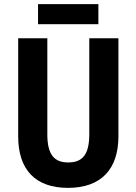

<svg xmlns="http://www.w3.org/2000/svg" viewBox="-20 -899 660 929"><path d="M456 -879H164V-782H456ZM553 -240V-714H412V-250C412 -152 380 -113 310 -113C243 -113 209 -150 209 -249V-714H68V-239C68 -77 152 10 309 10C470 10 553 -81 553 -240Z"/></svg>

Font: Noto Sans Ethiopic Condensed
Style: Bold
Weight: 700
Width: 3
Designer: Monotype Design Team
Foundry: Monotype Imaging Inc.
Version: Version 2.102